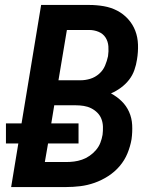

<svg xmlns="http://www.w3.org/2000/svg" viewBox="-20 -755 640 775"><path d="M25 0 54 -176H4V-257H67L146 -735H340Q370 -735 399 -730Q428 -725 453 -712Q478 -699 497 -678Q516 -657 526 -631Q536 -605 537 -575Q538 -545 533 -515Q530 -494 522.5 -472.5Q515 -451 501 -433Q487 -415 468 -401Q449 -387 428 -378Q452 -365 471 -346.5Q490 -328 501 -303.5Q512 -279 513.5 -250.5Q515 -222 511 -193Q506 -164 494.5 -136Q483 -108 463 -84.5Q443 -61 416.5 -44Q390 -27 361.5 -17Q333 -7 304 -3.5Q275 0 247 0ZM216 -431H305Q325 -431 344.5 -437Q364 -443 380 -457Q396 -471 404 -490Q412 -509 416 -528Q419 -548 417.5 -568Q416 -588 406 -603.5Q396 -619 378 -626.5Q360 -634 340 -634H250ZM161 -101H247Q263 -101 279 -103Q295 -105 311 -110.5Q327 -116 341.5 -126Q356 -136 367.5 -149.5Q379 -163 385 -178.5Q391 -194 394 -211Q396 -227 395.5 -243.5Q395 -260 389.5 -274.5Q384 -289 373 -300Q362 -311 348 -318Q334 -325 318 -327.5Q302 -330 286 -330H199L187 -257H297V-176H174Z"/></svg>

Font: Iosevka SS04 Extended Oblique
Style: Bold
Weight: 700
Width: 7
Italic angle: -9°
Monospace: yes
Designer: Belleve Invis
Foundry: Belleve Invis
Version: Version 19.0.0; ttfautohint (v1.8.4)